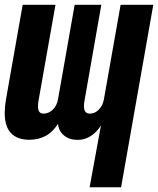

<svg xmlns="http://www.w3.org/2000/svg" viewBox="-36 -570 656 796"><path d="M466 206.5H335.5L382.5 -50Q365.5 -22 340.2 -6Q315 10 286.5 10Q252 10 229.8 -8Q207.5 -26 204.5 -56.5Q181 -20.5 151.2 -5.5Q121.5 9.5 85.5 9.5Q36 9.5 9.8 -18Q-16.5 -45.5 -16.5 -102Q-16.5 -126 -11 -159L58 -550H194L123.5 -151.5Q121.5 -140 121.5 -129Q121.5 -114 127 -106.5Q132.5 -99 144.5 -99Q166 -99 183 -115.5Q200 -132 204.5 -158.5L273.5 -550H384L314 -150.5Q312 -140 312 -129.5Q312 -99 336.5 -99Q358 -99 374.2 -116Q390.5 -133 395 -159.5L464 -550H599.5Z"/></svg>

Font: JuliaMono ExtraBold
Style: Italic
Weight: 800
Italic angle: -9°
Monospace: yes
Designer: cormullion
Foundry: corm
Version: Version 0.057; ttfautohint (v1.8.4)